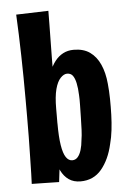

<svg xmlns="http://www.w3.org/2000/svg" viewBox="-51 -731 532 777"><g transform="rotate(-5 214.5 -342.5)"><path d="M245 7Q217 7 197.5 -6.5Q178 -20 166 -44.5Q154 -69 147.5 -102Q141 -135 138 -174.5Q135 -214 135 -257L172 -235Q172 -180 177.5 -146Q183 -112 193.5 -96.5Q204 -81 219 -81Q232 -81 241 -91Q250 -101 255.5 -119Q261 -137 263 -160Q266 -177 267 -201Q268 -225 268.5 -251Q269 -277 269.5 -301Q270 -325 269 -341Q268 -370 263.5 -390.5Q259 -411 251 -421.5Q243 -432 228 -432Q215 -432 201.5 -418Q188 -404 180 -374Q172 -344 172 -294L136 -251Q136 -289 138.5 -323.5Q141 -358 147 -388.5Q153 -419 163 -444.5Q173 -470 187 -488Q201 -506 220 -516Q239 -526 263 -526Q303 -526 329 -507.5Q355 -489 370 -455.5Q385 -422 389 -377Q392 -348 392.5 -315.5Q393 -283 392 -251Q391 -219 387.5 -189Q384 -159 377 -133Q363 -71 330.5 -32Q298 7 245 7ZM158 2 47 0Q48 -12 48.5 -41Q49 -70 50 -109.5Q51 -149 51.5 -191.5Q52 -234 52 -274Q52 -314 52 -344Q52 -388 51.5 -432Q51 -476 50 -520Q49 -564 47.5 -606.5Q46 -649 44 -688L175 -692Q175 -667 174.5 -636Q174 -605 173.5 -569.5Q173 -534 172.5 -496.5Q172 -459 172 -420.5Q172 -382 172 -343Q172 -310 172 -267Q172 -224 171.5 -180Q171 -136 170 -99Z"/></g></svg>

Font: Truculenta ExtraBold
Style: Regular
Weight: 800
Version: Version 1.002